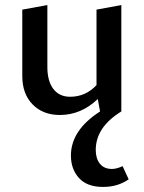

<svg xmlns="http://www.w3.org/2000/svg" viewBox="-20 -448 567 758"><path d="M464 208 488 260Q445 290 387 290Q324 290 292 255Q260 220 260 166Q260 66 375 -8L366 -57Q300 6 216 6Q150 6 109 -35.5Q68 -77 68 -148V-410L167 -428V-183Q167 -128 190.5 -97Q214 -66 257 -66Q318 -66 361 -112V-410L459 -428V-9H458L459 -8Q358 54 358 144Q358 178 374.5 198.5Q391 219 422 219Q440 219 464 208Z"/></svg>

Font: EauTestText Semibold
Style: Regular
Weight: 600
Designer: Christian Thalmann (Catharsis Fonts)
Version: Version 0.001;PS 000.001;hotconv 1.0.88;makeotf.lib2.5.64775